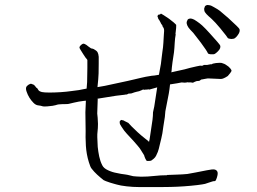

<svg xmlns="http://www.w3.org/2000/svg" viewBox="-20 -803 1040 778"><path d="M872 -689Q852 -713 838 -726Q824 -738 816.5 -746Q809 -754 808 -760Q806 -767 809 -773Q810 -779 815 -781Q820 -784 828 -782Q836 -781 847 -774Q860 -767 871 -759Q885 -747 905 -730Q949 -690 950.5 -685Q952 -680 950.5 -674Q949 -668 943 -660Q937 -652 932 -648.5Q927 -645 917 -645Q906 -646 903 -649Q903 -651 872 -689ZM794 -630Q767 -665 763 -670Q750 -683 744 -691Q738 -700 737 -706Q735 -713 739 -720Q740 -725 746 -727Q751 -729 758 -727Q766 -725 777 -717Q789 -709 799 -700Q813 -687 830 -668Q870 -624 872 -619Q874 -614 872 -608Q870 -602 863 -595Q856 -588 851 -585Q846 -582 834.5 -583Q823 -584 822 -588Q819 -596 794 -630ZM826 -63Q818 -60 811 -58Q803 -56 779 -53Q754 -50 725.5 -48Q697 -46 671 -45.5Q645 -45 634 -45H591Q568 -45 544 -45Q519 -45 493 -48Q467 -51 454 -55Q451 -56 443 -58Q435 -60 426 -63Q417 -66 409 -69Q401 -72 400 -73Q386 -84 373.5 -95.5Q361 -107 351 -120Q346 -126 340 -146Q335 -162 332 -179Q329 -196 328 -212Q326 -251 327 -272L326 -348Q327 -370 328 -395L318 -394Q300 -392 279 -387Q258 -382 258 -382Q257 -381 233 -381Q216 -381 206 -377Q197 -374 172 -372Q158 -371 154 -372Q145 -375 135 -376Q125 -377 116 -386Q106 -396 99 -407.5Q92 -419 88 -431Q84 -442 86 -449Q88 -455 96 -460Q104 -465 108 -463Q116 -460 118 -459Q121 -456 121 -455L122 -454V-453H123Q126 -452 126 -448H127Q131 -447 135 -439Q138 -433 150 -430Q159 -428 180 -428Q201 -428 225 -429.5Q249 -431 269.5 -434Q290 -437 300 -438Q307 -439 315 -441Q323 -443 331 -444Q332 -457 333 -470Q334 -502 334 -528V-558V-559V-560Q334 -561 327 -569Q322 -576 317 -584L307 -600Q302 -608 302 -610Q302 -615 308 -620.5Q314 -626 319 -626Q322 -626 330 -621Q337 -616 339 -614Q347 -608 349 -607Q356 -606 360 -604Q371 -598 375 -592Q379 -585 380 -573Q380 -566 380 -560V-546Q380 -497 378 -481Q376 -466 375 -450Q387 -452 404 -455L497 -475Q509 -478 523 -481Q537 -484 550.5 -487.5Q564 -491 571 -492Q583 -494 595 -496Q602 -496 624 -500Q630 -531 632 -544L635 -569L638 -593Q641 -611 642 -629Q643 -647 644 -663Q646 -680 644 -687Q642 -691 641 -693Q638 -696 638 -699V-700Q632 -707 630 -713Q626 -721 625 -722L621 -727Q622 -729 619 -734Q618 -736 618 -737Q619 -742 623 -744Q628 -743 630 -746Q631 -748 633 -747.5Q635 -747 644 -741Q654 -734 665 -727Q676 -719 684 -712Q694 -703 694 -702Q695 -696 691 -665L692 -664Q689 -648 688 -630Q687 -608 685 -591L679 -551Q676 -529 675 -513Q674 -512 674 -510L728 -522Q737 -524 750 -528Q762 -531 776 -534Q790 -537 791 -537H792Q801 -535 806 -540Q806 -540 820 -540Q824 -541 825 -541L836 -543L837 -542L842 -545L847 -546Q856 -548 862 -548Q872 -549 878 -548Q890 -545 899 -538Q905 -535 913 -526Q919 -519 918 -515Q917 -513 913 -507Q905 -497 903 -495Q885 -483 875 -483L829 -485Q823 -486 814 -484Q798 -481 798 -481H796L793 -479Q789 -475 785 -475Q779 -475 775.5 -474Q772 -473 768 -471Q761 -466 755 -469H742H741L740 -470Q739 -470 737 -469Q733 -468 729 -468Q722 -469 716 -469Q703 -466 669 -461Q667 -441 664 -424Q651 -357 650 -352Q648 -333 648 -329L642 -291Q641 -284 638 -263Q634 -242 628 -219Q623 -196 619.5 -187.5Q616 -179 612.5 -172Q609 -165 603 -160Q597 -155 594 -153Q591 -151 585 -151Q579 -151 576 -151Q573 -151 569 -160Q565 -169 564 -174L547 -201Q543 -207 520 -233Q513 -240 507 -247Q501 -254 494 -261Q489 -267 483 -274Q477 -282 472 -290Q471 -292 471 -292Q470 -294 470 -294Q468 -295 466 -301Q465 -303 465 -309Q465 -312 467 -314Q472 -318 474 -317Q479 -314 481 -315Q485 -312 490 -310Q499 -305 500 -305L514 -290Q523 -281 538 -267Q552 -254 570 -240Q581 -232 584 -228Q584 -231 586 -237L590 -264L598 -318Q600 -334 600 -348L605 -371L617 -449L585 -440L583 -441Q582 -441 574 -440Q567 -440 566 -439Q564 -440 563 -440Q559 -441 555 -438Q548 -435 544 -433.5Q540 -432 533 -431Q529 -430 524 -428.5Q519 -427 514 -425Q512 -424 507 -424Q499 -424 498 -422Q494 -420 492 -420Q487 -420 484 -419Q479 -418 450 -415L375 -403Q376 -402 376 -401L374 -343Q376 -330 377 -301Q377 -284 375 -267Q373 -256 376 -208Q378 -188 382 -169Q386 -150 394 -134Q400 -121 418 -113Q435 -105 453 -102Q470 -98 488 -96Q496 -95 507.5 -92Q519 -89 520 -89H521L532 -88Q544 -87 552 -87Q578 -87 605 -90Q631 -93 657 -93V-94Q677 -95 697.5 -95.5Q718 -96 739 -98L772 -104Q794 -108 818 -113Q842 -118 850 -116Q858 -114 861 -107Q864 -100 859 -84Q854 -68 850 -69Q845 -70 826 -63Z"/></svg>

Font: ToneOZ-Pinyin-Tsuipita-TC
Style: Regular
Weight: 400
Designer: ÂÆ£ÂøóÂáåJeffrey Xuan(jeffreyx@gmail.com, ToneOZ.com) ÈòøÂù§(cjkFonts)
Foundry: ToneOZ
Version: Version 0.24071